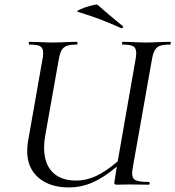

<svg xmlns="http://www.w3.org/2000/svg" viewBox="-20 -808 767 840"><path d="M319 -619Q319 -613 317 -613Q286 -613 271 -607Q256 -601 248.5 -586.5Q241 -572 236 -542L179 -221Q173 -190 173 -162Q173 -92 209.5 -55Q246 -18 313 -18Q357 -18 399.5 -37.5Q442 -57 495 -102L572 -542Q576 -561 576 -576Q576 -598 563 -605.5Q550 -613 516 -613Q514 -613 514 -619Q514 -625 516 -625L559 -624Q597 -622 620 -622Q643 -622 681 -624L725 -625Q727 -625 727 -619Q727 -613 725 -613Q695 -613 680 -607.5Q665 -602 657 -588Q649 -574 644 -544L562 -81Q558 -57 558 -50Q558 -27 573.5 -19.5Q589 -12 631 -12Q635 -12 635 -6Q635 0 631 0L548 -1L493 0Q485 0 482.5 -1.5Q480 -3 480 -9L491 -79Q434 -31 384.5 -9.5Q335 12 281 12Q198 12 148.5 -30.5Q99 -73 99 -147Q99 -165 102 -186L165 -544Q169 -561 169 -576Q169 -598 156 -605.5Q143 -613 108 -613Q106 -613 106 -619Q106 -625 108 -625L150 -624Q188 -622 211 -622Q235 -622 273 -624L317 -625Q319 -625 319 -619ZM331 -767Q350 -776 376.5 -783Q403 -790 407 -787Q450 -748 517 -694Q519 -694 519 -691Q519 -688 516 -686Q513 -684 510 -685Q459 -708 416.5 -724Q374 -740 321 -756Q311 -758 331 -767Z"/></svg>

Font: CormorantInfant-MediumItalic
Style: Italic
Weight: 500
Italic angle: -10°
Designer: Christian Thalmann (Catharsis Fonts)
Foundry: Catharsis Fonts
Version: Version 3.303